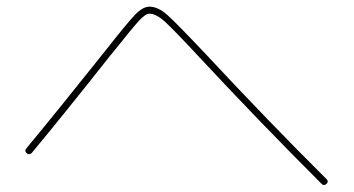

<svg xmlns="http://www.w3.org/2000/svg" viewBox="-20 -630 1040 564"><path d="M73.2 -180.7Q65.4 -173.8 58.6 -179.7Q50.8 -187.5 57.6 -194.3Q156.2 -313.5 289.1 -480.5Q353.5 -562.5 376.5 -586.4Q399.4 -610.4 418.9 -610.4Q444.3 -610.4 471.7 -585.9Q499 -561.5 582 -473.6Q768.6 -273.4 939.5 -103.5Q946.3 -96.7 939 -89.8Q931.6 -83 924.8 -89.8Q740.2 -274.4 567.4 -460Q490.2 -543 464.4 -566.4Q438.5 -589.8 418.9 -589.8Q407.2 -589.8 387.2 -567.9Q367.2 -545.9 309.6 -473.6Q306.6 -469.7 304.7 -467.8Q161.1 -286.1 73.2 -180.7Z"/></svg>

Font: Rounded-X Mgen+ 1m thin
Style: Regular
Weight: 100
Designer: [Source Han Sans]
Ryoko NISHIZUKA  (kana & ideographs); Paul D. Hunt (Latin, Greek & Cyrillic); Wenlong ZHANG  (bopomofo
Version: Version 1.059.20150602